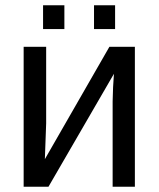

<svg xmlns="http://www.w3.org/2000/svg" viewBox="-20 -705 599 725"><path d="M154.3 -528.3V-239.3L149.4 -104L393.1 -528.3H489.3V0H405.3V-322.3Q405.3 -339.8 407 -375.5Q408.7 -411.1 410.2 -426.3L163.1 0H69.3V-528.3ZM335 -595.2V-685.1H414.6V-595.2ZM142.6 -595.2V-685.1H223.1V-595.2Z"/></svg>

Font: Liberation Sans
Style: Regular
Weight: 400
Designer: Steve Matteson
Foundry: Ascender Corporation
Version: Version 2.00.1